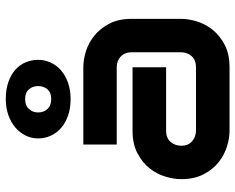

<svg xmlns="http://www.w3.org/2000/svg" viewBox="-98 -750 848 693"><g transform="rotate(-90 326.5 -404.0)"><path d="M604.5 -174.8Q604.5 -148.4 595.2 -117.9Q585.9 -87.4 565.2 -61.3Q544.4 -35.2 511 -17.6Q477.5 0 429.7 0H200.7Q174.3 0 143.8 -9.3Q113.3 -18.6 87.2 -39.3Q61 -60.1 43.5 -93.5Q25.9 -127 25.9 -174.8Q25.9 -201.2 35.2 -231.9Q44.4 -262.7 65.2 -288.8Q85.9 -314.9 119.4 -332.5Q152.8 -350.1 200.7 -350.1H429.7V-229H200.7Q174.8 -229 160.6 -213.1Q146.5 -197.3 146.5 -173.8Q146.5 -148.9 162.8 -135Q179.2 -121.1 201.7 -121.1H429.7Q455.6 -121.1 469.7 -136.7Q483.9 -152.3 483.9 -175.8V-353Q483.9 -377.9 468.5 -392.6Q453.1 -407.2 429.7 -407.2H150.9V-527.8H429.7Q456.1 -527.8 486.6 -518.6Q517.1 -509.3 543.2 -488.5Q569.3 -467.8 586.9 -434.3Q604.5 -400.9 604.5 -353ZM172.9 -690.9Q172.9 -714.8 183.3 -736.1Q193.8 -757.3 212.4 -773.2Q231 -789.1 257.1 -798.3Q283.2 -807.6 314.9 -807.6Q349.6 -807.6 376.2 -798.3Q402.8 -789.1 420.7 -773.2Q438.5 -757.3 447.5 -736.1Q456.5 -714.8 456.5 -690.9Q456.5 -667 446.8 -645.8Q437 -624.5 418.7 -608.4Q400.4 -592.3 374 -583Q347.7 -573.7 314.9 -573.7Q281.2 -573.7 254.9 -583Q228.5 -592.3 210.2 -608.4Q191.9 -624.5 182.4 -645.8Q172.9 -667 172.9 -690.9ZM266.6 -690.9Q266.6 -670.9 279.1 -657.2Q291.5 -643.6 314.9 -643.6Q338.4 -643.6 350.1 -657.2Q361.8 -670.9 361.8 -690.9Q361.8 -710.4 350.1 -724.1Q338.4 -737.8 314.9 -737.8Q291.5 -737.8 279.1 -724.1Q266.6 -710.4 266.6 -690.9Z"/></g></svg>

Font: Audiowide
Style: Regular
Weight: 400
Designer: Astigmatic (AOETI)
Foundry: Astigmatic (AOETI)
Version: Version 1.002